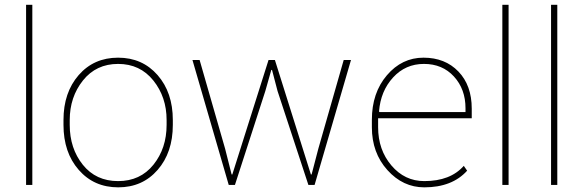

<svg xmlns="http://www.w3.org/2000/svg" viewBox="-20 -782 2466 812"><path d="M116.7 0H90.3V-761.7H116.7Z M274.9 -253.9Q274.9 -154.3 330.3 -85.2Q385.7 -16.1 479.5 -16.1Q573.2 -16.1 628.9 -85.4Q684.6 -154.8 684.6 -253.9V-274.4Q684.6 -371.6 628.4 -441.7Q572.3 -511.7 479.5 -511.7Q386.7 -511.7 330.8 -441.7Q274.9 -371.6 274.9 -274.4ZM248.5 -274.4Q248.5 -390.6 312.7 -464.4Q377 -538.1 479.5 -538.1Q582 -538.1 646.5 -464.4Q710.9 -390.6 710.9 -274.4V-253.9Q710.9 -137.2 646.7 -63.5Q582.5 10.3 480 10.3Q377.4 10.3 313 -63.5Q248.5 -137.2 248.5 -253.9Z M932.1 -152.8 959.5 -44.4 962.4 -43.9 1115.7 -528.3H1142.6L1294.9 -43.9L1297.9 -44.4L1326.2 -152.8L1433.6 -528.3H1464.4L1310.5 0H1284.2L1153.8 -397L1130.4 -486.3H1127.4L1102.1 -397L973.6 0H947.3L793.9 -528.3H824.2Z M1583 -311 1584.5 -308.1H1948.7V-324.2Q1948.7 -404.8 1899.9 -458.3Q1851.1 -511.7 1772.9 -511.7Q1694.8 -511.7 1642.3 -454.3Q1589.8 -397 1583 -311ZM1552.7 -244.1V-275.4Q1552.7 -389.2 1616.2 -463.6Q1679.7 -538.1 1771 -538.1Q1862.3 -538.1 1918.7 -479.5Q1975.1 -420.9 1975.1 -322.3V-281.7H1579.1V-244.1Q1579.1 -148.4 1635.3 -82.3Q1691.4 -16.1 1774.4 -16.1Q1884.8 -16.1 1941.4 -80.6L1955.6 -60.1Q1892.1 10.3 1774.4 10.3Q1684.1 10.3 1618.4 -62.7Q1552.7 -135.7 1552.7 -244.1Z M2130.9 0H2104.5V-761.7H2130.9Z M2336.9 0H2310.5V-761.7H2336.9Z"/></svg>

Font: Roboto-Thin
Style: Regular
Weight: 250
Designer: Google
Version: Version 1.100141; 2013; ttfautohint (v0.94.14-c901) -l 8 -r 